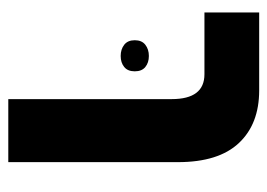

<svg xmlns="http://www.w3.org/2000/svg" viewBox="-111 -534 645 463"><g transform="rotate(90 211.5 -302.5)"><path d="M219 0V-394Q219 -473 159 -473H10V-605H198Q279 -605 325 -556Q371 -507 371 -409V0ZM77 -305Q77 -322 88 -330.5Q99 -339 115 -339Q131 -339 141.5 -330.5Q152 -322 152 -305Q152 -288 141.5 -279.5Q131 -271 115 -271Q99 -271 88 -279.5Q77 -288 77 -305Z"/></g></svg>

Font: Noto Sans Hebrew ExtraCondensed ExtraBold
Style: Regular
Weight: 800
Width: 2
Designer: Monotype Design Team
Foundry: Monotype Imaging Inc.
Version: Version 2.004; ttfautohint (v1.8.4.7-5d5b)